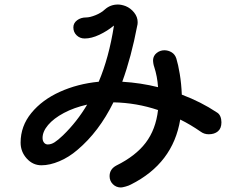

<svg xmlns="http://www.w3.org/2000/svg" viewBox="-20 -794 1040 848"><path d="M958 -254Q958 -227 942.5 -214Q927 -201 902 -201Q882 -201 867 -212Q821 -244 776 -266Q744 -72 558 21Q549 26 534.5 30Q520 34 514 34Q493 34 478.5 19.5Q464 5 464 -16Q464 -47 494 -63Q579 -105 623.5 -163.5Q668 -222 678 -308Q583 -340 481 -342Q417 -212 322 -132Q285 -100 242.5 -82Q200 -64 163 -64Q125 -64 98 -94Q71 -124 71 -164Q71 -237 118.5 -295Q166 -353 244.5 -388.5Q323 -424 416 -433Q461 -539 483 -679V-681Q454 -657 419 -640.5Q384 -624 354 -624Q333 -624 318.5 -638Q304 -652 304 -673Q304 -692 320.5 -704.5Q337 -717 361 -717Q377 -717 402 -727Q427 -737 444 -753Q468 -774 501 -774Q516 -774 535 -767Q557 -758 572.5 -738.5Q588 -719 588 -696Q588 -686 586 -680Q560 -543 520 -433Q602 -428 678 -409Q675 -456 661 -499Q659 -504 657.5 -512.5Q656 -521 656 -529Q657 -548 672 -560Q687 -572 706 -572Q723 -572 738 -563Q753 -554 759 -535Q767 -509 774 -467Q781 -425 783 -376Q868 -344 937 -298Q948 -292 953 -280Q958 -268 958 -254ZM365 -332Q307 -319 262 -295Q217 -271 192.5 -242Q168 -213 168 -185Q168 -172 174.5 -164Q181 -156 191 -156Q206 -156 221 -165.5Q236 -175 258 -196Q320 -256 365 -332Z"/></svg>

Font: Tsukimi Rounded SemiBold
Style: Regular
Weight: 600
Designer: Takashi Funayama
Foundry: Takashi Funayama
Version: Version 1.032; ttfautohint (v1.8.3)